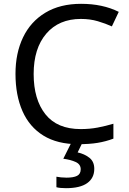

<svg xmlns="http://www.w3.org/2000/svg" viewBox="-20 -744 672 1004"><path d="M403 -645Q288 -645 222 -568Q156 -491 156 -357Q156 -224 217.5 -146.5Q279 -69 402 -69Q449 -69 491 -77Q533 -85 573 -97V-19Q533 -4 490.5 3Q448 10 389 10Q280 10 207 -35Q134 -80 97.5 -163Q61 -246 61 -358Q61 -466 100.5 -548.5Q140 -631 217 -677.5Q294 -724 404 -724Q517 -724 601 -682L565 -606Q532 -621 491.5 -633Q451 -645 403 -645ZM473 139Q473 187 436 213.5Q399 240 325 240Q293 240 275 235V180Q284 182 299 183.5Q314 185 328 185Q364 185 383 175.5Q402 166 402 141Q402 115 375.5 103Q349 91 311 86L354 0H412L386 53Q422 61 447.5 81Q473 101 473 139Z"/></svg>

Font: Noto Sans Deseret
Style: Regular
Weight: 400
Designer: Monotype Design Team
Foundry: Monotype Imaging Inc.
Version: Version 2.001; ttfautohint (v1.8.4.7-5d5b)